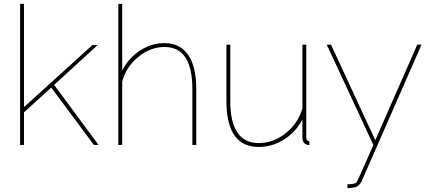

<svg xmlns="http://www.w3.org/2000/svg" viewBox="-20 -750 2225 993"><path d="M466 0 245 -297 104 -169V0H84V-730H104V-196L458 -517H485L260 -311L490 0Z M995 0H975V-289Q975 -507 831 -507Q758 -507 695 -455.5Q632 -404 612 -328V0H592V-730H612V-385Q644 -449 703.5 -488Q763 -527 830 -527Q911 -527 953 -466.5Q995 -406 995 -289Z M1151 -228V-519H1171V-228Q1171 -10 1318 -10Q1393 -10 1457 -60.5Q1521 -111 1544 -189V-519H1564V-40Q1564 -20 1580 -20V0Q1569 0 1566 -2Q1544 -10 1544 -40V-132Q1510 -67 1449 -28.5Q1388 10 1318 10Q1151 10 1151 -228Z M1777 203Q1816 203 1824 193Q1830 185 1911 0L1670 -519H1692L1921 -25L2138 -519H2160L1851 186Q1839 212 1818 218Q1798 223 1777 223Z"/></svg>

Font: Raleway-v4020 Thin
Style: Regular
Weight: 250
Designer: Matt McInerney, Pablo Impallari, Rodrigo Fuenzalida
Foundry: Matt McInerney, Pablo Impallari, Rodrigo Fuenzalida
Version: Version 4.020;PS 004.020;hotconv 1.0.88;makeotf.lib2.5.64775